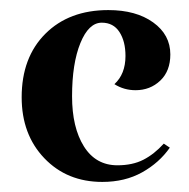

<svg xmlns="http://www.w3.org/2000/svg" viewBox="-20 -352 376 381"><path d="M249 -173Q226 -173 207 -185Q229 -205 229 -241Q229 -270 217 -288.5Q205 -307 182 -307Q156 -307 139.5 -266.5Q123 -226 123 -161Q123 -99 146.5 -61.5Q170 -24 213 -24Q243 -24 264.5 -35Q286 -46 305 -67L317 -59Q296 -29 262 -10Q228 9 183 9Q113 9 68 -38Q23 -85 23 -159Q23 -238 70 -285Q117 -332 195 -332Q250 -332 284 -307.5Q318 -283 318 -244Q318 -211 298 -192Q278 -173 249 -173Z"/></svg>

Font: Katibeh
Style: Regular
Weight: 400
Designer: Arabic design by Kourosh Beigpour, Latin design by Eduardo Tunni, engineering by Lasse Fister
Version: Version 1.0010g